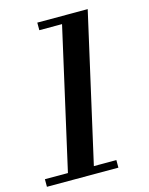

<svg xmlns="http://www.w3.org/2000/svg" viewBox="-116 -822 694 894"><g transform="rotate(-15 231.5 -375.0)"><path d="M-2.5 -36.5H108.5L261.5 -713.5H152V-750H395L233.5 -36.5H342V0H-2.5Z"/></g></svg>

Font: Bodoni* 06pt Medium
Style: Italic
Weight: 500
Italic angle: -13°
Version: Version 2.3